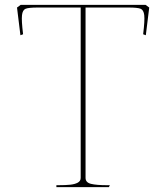

<svg xmlns="http://www.w3.org/2000/svg" viewBox="-20 -770 674 790"><path d="M221 -8Q250 -8 269 -10Q288 -12 300 -18.5Q312 -25 312 -38V-739H135Q98 -739 85.5 -734Q73 -729 70.5 -707.5Q68 -686 75 -629L64 -625L50 -739L65 -750H579L594 -739L580 -625L569 -629Q576 -686 573.5 -707.5Q571 -729 558.5 -734Q546 -739 509 -739H332V-38Q332 -19 354.5 -13.5Q377 -8 420 -8H432L428 0H212V-8Q217 -8 221 -8Z"/></svg>

Font: TMT Limkin
Style: Regular
Weight: 400
Designer: Gabriel Drozdov
Version: Version 1.000;Glyphs 3.1.2 (3151)